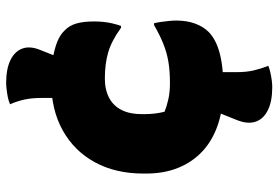

<svg xmlns="http://www.w3.org/2000/svg" viewBox="-164 -654 927 640"><g transform="rotate(-90 300.0 -333.5)"><path d="M350 -627Q393 -627 425.5 -621.5Q458 -616 481.5 -606.5Q505 -597 519 -582Q535 -567 542 -543.5Q549 -520 549 -483Q549 -469 547.5 -453.5Q546 -438 542.5 -423Q539 -408 534 -394H528Q484 -426 445.5 -437Q407 -448 359 -448Q321 -448 294 -433.5Q267 -419 253.5 -391.5Q240 -364 240 -325V-317Q240 -299 242 -282Q244 -265 248 -249Q265 -242 289 -236.5Q313 -231 343 -231Q383 -231 413.5 -236Q444 -241 473 -252.5Q502 -264 537 -284H543Q546 -272 547.5 -260Q549 -248 550.5 -235.5Q552 -223 552 -210Q552 -175 542 -147.5Q532 -120 514 -102Q499 -87 474.5 -76Q450 -65 414 -59Q378 -53 326 -53Q260 -53 207 -70.5Q154 -88 117.5 -121.5Q81 -155 61.5 -202.5Q42 -250 42 -310V-320Q42 -412 79.5 -481Q117 -550 186 -588.5Q255 -627 350 -627ZM373 -452H368Q349 -452 332 -458Q315 -464 304.5 -475Q294 -486 294 -501Q294 -528 294 -555Q294 -582 294 -608Q294 -634 294 -659Q294 -692 288.5 -716.5Q283 -741 273 -764Q284 -769 297 -771.5Q310 -774 323 -775.5Q336 -777 344 -777Q391 -777 420.5 -762.5Q450 -748 459 -722Q468 -696 453 -661Q445 -641 437 -620.5Q429 -600 421 -579Q413 -558 405 -536.5Q397 -515 389 -494Q381 -473 373 -452ZM300 -215H305Q325 -215 342 -209.5Q359 -204 369.5 -193Q380 -182 380 -166Q380 -140 380 -113.5Q380 -87 380 -60.5Q380 -34 380 -8Q380 24 386 49Q392 74 401 97Q391 101 377.5 104Q364 107 351.5 108.5Q339 110 330 110Q283 110 253.5 95.5Q224 81 215 55Q206 29 220 -7Q230 -31 240 -57Q250 -83 260 -109.5Q270 -136 280 -163Q290 -190 300 -215Z"/></g></svg>

Font: Recursive Monospace Casual Black
Style: Regular
Weight: 900
Version: Version 1.047